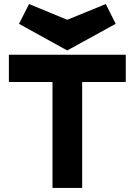

<svg xmlns="http://www.w3.org/2000/svg" viewBox="-20 -931 666 951"><path d="M240 0V-525H24V-660H603V-525H387V0ZM313 -681 74 -813 124 -911 313 -833 504 -911 553 -813Z"/></svg>

Font: Lil Grotesk Black
Style: Regular
Weight: 900
Designer: Bastien Sozeau
Foundry: NBR — Bastien Sozeau
Version: Version 3.003; ttfautohint (v1.8.4.7-5d5b);gftools[0.9.33]